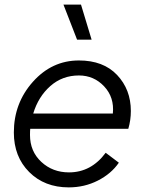

<svg xmlns="http://www.w3.org/2000/svg" viewBox="-20 -800 612 832"><path d="M377 -628H314L255 -780H331ZM536 -242H111Q110 -233 110 -215Q110 -144 159 -98.5Q208 -53 279 -53Q375 -53 438 -138L495 -95Q462 -47 404 -17.5Q346 12 278 12Q173 12 106.5 -54.5Q40 -121 40 -226Q40 -353 122.5 -445.5Q205 -538 322 -538Q428 -538 487.5 -475Q547 -412 547 -319Q547 -279 536 -242ZM322 -473Q250 -473 198 -427Q146 -381 124 -308H469Q476 -378 431.5 -425.5Q387 -473 322 -473Z"/></svg>

Font: Plus Jakarta Display Light
Style: Italic
Weight: 300
Italic angle: -12°
Designer: Gumpita Rahayu
Foundry: Tokotype Studio
Version: Version 1.000;hotconv 1.0.109;makeotfexe 2.5.65596